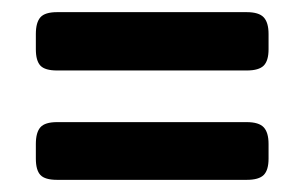

<svg xmlns="http://www.w3.org/2000/svg" viewBox="-20 -449 501 316"><path d="M39 -368V-393Q39 -412 46.5 -420.5Q54 -429 74 -429H386Q406 -429 414 -420.5Q422 -412 422 -393V-368Q422 -349 414 -341Q406 -333 386 -333H74Q54 -333 46.5 -341Q39 -349 39 -368ZM39 -188V-212Q39 -231 46.5 -239.5Q54 -248 74 -248H386Q406 -248 414 -239.5Q422 -231 422 -212V-188Q422 -169 414 -161Q406 -153 386 -153H74Q54 -153 46.5 -161Q39 -169 39 -188Z"/></svg>

Font: Mitr
Style: Regular
Weight: 400
Designer: Thanarat Vachiruckul
Foundry: Cadson Demak
Version: Version 1.003